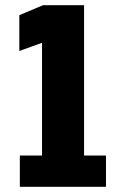

<svg xmlns="http://www.w3.org/2000/svg" viewBox="-20 -720 490 740"><path d="M56.5 0V-120.5H142V-555L54.5 -523.5V-661.5L146 -700H304V-120.5H388.5V0Z"/></svg>

Font: Trispace Condensed
Style: Bold
Weight: 700
Width: 3
Designer: Tyler Finck
Foundry: Etcetera Type Company
Version: Version 1.210; ttfautohint (v1.8.3)